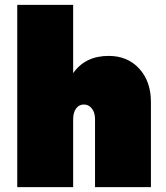

<svg xmlns="http://www.w3.org/2000/svg" viewBox="-20 -770 682 790"><path d="M427 -540Q505 -540 553 -487.5Q601 -435 601 -350V0H371V-280Q371 -307 358 -323.5Q345 -340 325 -340Q305 -340 293 -323.5Q281 -307 281 -280V0H51V-750H281V-469Q331 -540 427 -540Z"/></svg>

Font: Metropolitano Black
Style: Regular
Weight: 900
Designer: Fonts by Alex Slobzheninov & Chris M. Simpson / Changes by Cristiano Sobral
Foundry: Fonts by Alex Slobzheninov & Chris M. Simpson / Changes by Cristiano Sobral
Version: Version 1.00;August 30, 2020;FontCreator 13.0.0.2681 64-bit